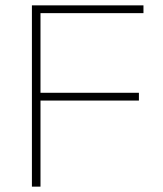

<svg xmlns="http://www.w3.org/2000/svg" viewBox="-20 -696 607 716"><path d="M99 0V-676H131V0ZM117 -321V-350H498V-321ZM117 -647V-676H515V-647Z"/></svg>

Font: Outfit Thin
Style: Regular
Weight: 100
Designer: Rodrigo Fuenzalida
Foundry: fragTYPE
Version: Version 1.100;gftools[0.9.27]